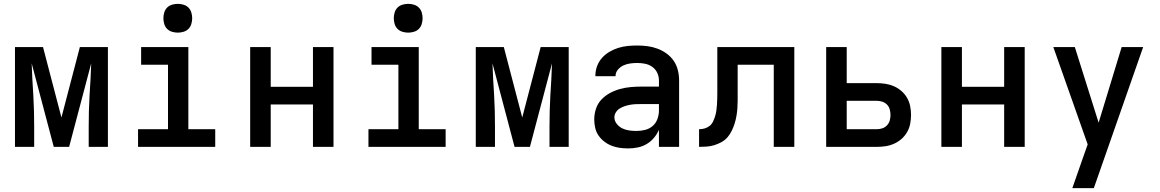

<svg xmlns="http://www.w3.org/2000/svg" viewBox="-20 -765 6040 1000"><path d="M58 0V-520H204L300 -153L396 -520H542V0H442V-104Q442 -145 443 -186.5Q444 -228 446.5 -269.5Q449 -311 451.5 -352.5Q454 -394 455 -435L340 0H260L145 -435Q146 -394 148.5 -352.5Q151 -311 153.5 -269.5Q156 -228 157 -186.5Q158 -145 158 -104V0Z M699 0V-92H855V-428H715V-520H961V-92H1101V0ZM906 -595Q891 -595 876 -599.5Q861 -604 850.5 -614.5Q840 -625 835.5 -640Q831 -655 831 -670Q831 -685 835.5 -700Q840 -715 850.5 -725.5Q861 -736 876 -740.5Q891 -745 906 -745Q921 -745 936 -740.5Q951 -736 961.5 -725.5Q972 -715 976.5 -700Q981 -685 981 -670Q981 -655 976.5 -640Q972 -625 961.5 -614.5Q951 -604 936 -599.5Q921 -595 906 -595Z M1283 0V-520H1390V-313H1610V-520H1717V0H1610V-221H1390V0Z M1899 0V-92H2055V-428H1915V-520H2161V-92H2301V0ZM2106 -595Q2091 -595 2076 -599.5Q2061 -604 2050.5 -614.5Q2040 -625 2035.5 -640Q2031 -655 2031 -670Q2031 -685 2035.5 -700Q2040 -715 2050.5 -725.5Q2061 -736 2076 -740.5Q2091 -745 2106 -745Q2121 -745 2136 -740.5Q2151 -736 2161.5 -725.5Q2172 -715 2176.5 -700Q2181 -685 2181 -670Q2181 -655 2176.5 -640Q2172 -625 2161.5 -614.5Q2151 -604 2136 -599.5Q2121 -595 2106 -595Z M2458 0V-520H2604L2700 -153L2796 -520H2942V0H2842V-104Q2842 -145 2843 -186.5Q2844 -228 2846.5 -269.5Q2849 -311 2851.5 -352.5Q2854 -394 2855 -435L2740 0H2660L2545 -435Q2546 -394 2548.5 -352.5Q2551 -311 2553.5 -269.5Q2556 -228 2557 -186.5Q2558 -145 2558 -104V0Z M3252 8Q3230 8 3208 5Q3186 2 3165.5 -6Q3145 -14 3127.5 -27.5Q3110 -41 3097.5 -59Q3085 -77 3080 -99Q3075 -121 3075 -143Q3075 -171 3084 -198.5Q3093 -226 3112.5 -246.5Q3132 -267 3157 -280.5Q3182 -294 3209.5 -301.5Q3237 -309 3265 -311.5Q3293 -314 3322 -314H3412V-346Q3412 -367 3403 -386Q3394 -405 3377 -417Q3360 -429 3339.5 -433Q3319 -437 3299 -437Q3281 -437 3262.5 -434.5Q3244 -432 3227.5 -424.5Q3211 -417 3198.5 -402.5Q3186 -388 3186 -369V-368H3081V-372Q3081 -397 3090 -421Q3099 -445 3115.5 -463.5Q3132 -482 3154 -495Q3176 -508 3200 -515.5Q3224 -523 3249 -525.5Q3274 -528 3299 -528Q3326 -528 3352.5 -524.5Q3379 -521 3404.5 -511.5Q3430 -502 3452 -486Q3474 -470 3489 -448Q3504 -426 3510.5 -399.5Q3517 -373 3517 -346V0H3412V-89Q3402 -66 3385.5 -46.5Q3369 -27 3347.5 -14.5Q3326 -2 3301.5 3Q3277 8 3252 8ZM3295 -83Q3318 -83 3340 -88.5Q3362 -94 3379 -108.5Q3396 -123 3404 -145Q3412 -167 3412 -189V-223H3322Q3307 -223 3292.5 -222.5Q3278 -222 3263.5 -219.5Q3249 -217 3235 -212.5Q3221 -208 3208.5 -200.5Q3196 -193 3188 -180.5Q3180 -168 3180 -154Q3180 -135 3192.5 -119.5Q3205 -104 3222 -96Q3239 -88 3257.5 -85.5Q3276 -83 3295 -83Z M4010 0V-428H3822V-281Q3822 -261 3822 -240.5Q3822 -220 3820.5 -200Q3819 -180 3815.5 -160Q3812 -140 3806 -121Q3800 -102 3791 -83.5Q3782 -65 3769 -50Q3756 -35 3738 -25Q3720 -15 3700.5 -9Q3681 -3 3661 -1.5Q3641 0 3621 0V-92Q3636 -92 3650 -96Q3664 -100 3675.5 -109Q3687 -118 3693.5 -131.5Q3700 -145 3704.5 -159.5Q3709 -174 3711 -188.5Q3713 -203 3714 -217.5Q3715 -232 3715.5 -247Q3716 -262 3716 -277V-520H4117V0Z M4283 0V-520H4390V-332H4546Q4569 -332 4592 -328.5Q4615 -325 4636.5 -315.5Q4658 -306 4675.5 -290.5Q4693 -275 4704.5 -255Q4716 -235 4720.5 -212Q4725 -189 4725 -166Q4725 -143 4720.5 -120Q4716 -97 4704.5 -77Q4693 -57 4675.5 -41.5Q4658 -26 4636.5 -16.5Q4615 -7 4592 -3.5Q4569 0 4546 0ZM4390 -92H4546Q4561 -92 4575 -96.5Q4589 -101 4599.5 -112Q4610 -123 4614 -137Q4618 -151 4618 -166Q4618 -181 4614 -195.5Q4610 -210 4599.5 -220.5Q4589 -231 4575 -235.5Q4561 -240 4546 -240H4390Z M4883 0V-520H4990V-313H5210V-520H5317V0H5210V-221H4990V0Z M5565 215Q5579 175 5593 135Q5607 95 5621 55L5645 -13L5466 -520H5578L5702 -126L5822 -520H5934L5677 215Z"/></svg>

Font: Iosevka Semibold Extended
Style: Regular
Weight: 600
Width: 7
Monospace: yes
Designer: Belleve Invis
Foundry: Belleve Invis
Version: Version 32.5.0; ttfautohint (v1.8.4)